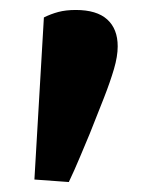

<svg xmlns="http://www.w3.org/2000/svg" viewBox="-20 -746 298 385"><path d="M49 -386 68 -711Q82 -718 97 -722Q112 -726 132 -726Q174 -726 195 -707Q216 -688 216 -653Q216 -633 208.5 -607.5Q201 -582 188.5 -550Q176 -518 160 -478Q152 -459 140.5 -431.5Q129 -404 118 -381Z"/></svg>

Font: Source Serif 4 ExtraBold
Style: Regular
Weight: 800
Designer: Frank Grießhammer
Foundry: Adobe Systems Incorporated
Version: Version 4.004;hotconv 1.0.116;makeotfexe 2.5.65601